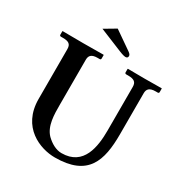

<svg xmlns="http://www.w3.org/2000/svg" viewBox="-189 -959 1056 1111"><g transform="rotate(30 339.0 -404.0)"><path d="M521 -569V-278C521 -170 502 -31 355 -31C318 -31 282 -52 253 -80C207 -127 207 -204 207 -270V-569C207 -597 220 -613 261 -613H275C280 -613 283 -616 283 -621V-645L281 -646C281 -646 181 -645 146 -645C106 -645 9 -646 9 -646L7 -645V-621C7 -616 11 -613 16 -613H30C69 -613 84 -601 84 -569V-237C84 -47 237 10 334 10C555 10 594 -117 594 -295V-569C594 -597 608 -613 649 -613H663C668 -613 671 -616 671 -621V-645L669 -646C669 -646 593 -645 557 -645C518 -645 445 -646 445 -646L443 -645V-621C443 -616 447 -613 452 -613H466C505 -613 521 -601 521 -569ZM277 -818 201 -773 355 -710C377 -701 390 -698 398 -698C408 -698 413 -703 413 -713C413 -720 409 -726 398 -734Z"/></g></svg>

Font: Libertinus Serif Semibold
Style: Regular
Weight: 600
Designer: Philipp H. Poll, Khaled Hosny
Foundry: Caleb Maclennan
Version: Version 7.050;RELEASE